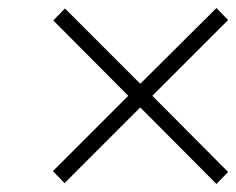

<svg xmlns="http://www.w3.org/2000/svg" viewBox="-20 -656 589 479"><path d="M520 -197 330 -388 141 -199 112 -229 300 -417 113 -605 142 -635 330 -447 520 -636 549 -606 360 -417 549 -227Z"/></svg>

Font: Stick No Bills ExtraLight
Style: Regular
Weight: 200
Designer: Kosala Senevirathne, Siva Puranthara, Lasantha Premarathna, Tharique Azeez
Foundry: mooniak
Version: Version 2.000